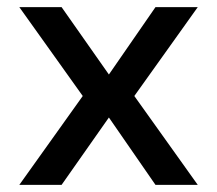

<svg xmlns="http://www.w3.org/2000/svg" viewBox="-20 -516 606 536"><path d="M34 0 211 -248 34 -496H152L284 -308L414 -496H532L355 -248L532 0H414L284 -188L152 0Z"/></svg>

Font: Host Grotesk Light Medium
Style: Regular
Weight: 500
Version: Version 1.003